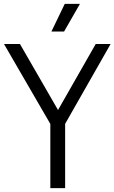

<svg xmlns="http://www.w3.org/2000/svg" viewBox="-38 -966 588 986"><path d="M220.5 0V-329.5L-17.5 -740H64.5L260 -401L453.5 -740H530L296.5 -330V0ZM226 -804 294.5 -946H372.5L291 -804Z"/></svg>

Font: Encode Sans Condensed Condensed
Style: Regular
Weight: 400
Width: 3
Designer: Multiple Designers
Foundry: Impallari Type
Version: Version 3.000; ttfautohint (v1.8.3) -l 8 -r 50 -G 200 -x 14 